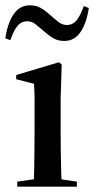

<svg xmlns="http://www.w3.org/2000/svg" viewBox="-35 -702 354 722"><path d="M30 0V-19L121 -32H165L254 -19V0ZM91 0Q93 -24 93.5 -61.5Q94 -99 94.5 -138.5Q95 -178 95 -211V-249Q95 -294 95 -324.5Q95 -355 93 -387L26 -404V-420L187 -468L197 -459L193 -330V-211Q193 -178 193.5 -138.5Q194 -99 195 -61.5Q196 -24 198 0ZM-15 -558Q-6 -617 17 -649.5Q40 -682 77 -682Q100 -682 116.5 -673Q133 -664 151 -648Q169 -632 184 -620Q199 -608 216 -608Q240 -608 254.5 -627.5Q269 -647 280 -679L299 -672Q290 -613 267 -580.5Q244 -548 207 -548Q184 -548 167 -557.5Q150 -567 131 -584Q115 -598 100 -610Q85 -622 68 -622Q44 -622 29.5 -603Q15 -584 4 -551Z"/></svg>

Font: Source Serif 4 60pt SemiBold
Style: Regular
Weight: 600
Version: Version 4.004;hotconv 1.0.116;makeotfexe 2.5.65601